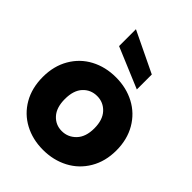

<svg xmlns="http://www.w3.org/2000/svg" viewBox="-239 -948 1070 1070"><g transform="rotate(45 295.5 -413.0)"><path d="M11 -279Q11 -365 49 -430.5Q87 -496 153 -531Q219 -566 301 -566Q383 -566 449 -531Q515 -496 553 -430.5Q591 -365 591 -279Q591 -193 552.5 -127.5Q514 -62 447.5 -27Q381 8 299 8Q217 8 151.5 -27Q86 -62 48.5 -127Q11 -192 11 -279ZM417 -279Q417 -346 383.5 -382Q350 -418 301 -418Q251 -418 218 -382.5Q185 -347 185 -279Q185 -212 217.5 -176Q250 -140 299 -140Q348 -140 382.5 -176Q417 -212 417 -279ZM431 -718V-600L190 -701V-834Z"/></g></svg>

Font: Poppins A&M
Style: Bold-A&M
Weight: 700
Designer: Ninad Kale (Devanagari), Jonny Pinhorn (Latin)
Foundry: Indian Type Foundry
Version: 4.004